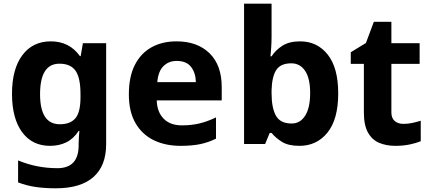

<svg xmlns="http://www.w3.org/2000/svg" viewBox="-20 -780 2331 1040"><path d="M255 -556Q356 -556 413 -476H417L429 -546H555V1Q555 118 486 179Q417 240 282 240Q224 240 174.5 233Q125 226 78 208V89Q179 131 291 131Q406 131 406 7V-4Q406 -21 407.5 -39Q409 -57 410 -71H406Q378 -28 339 -9Q300 10 251 10Q154 10 99.5 -64.5Q45 -139 45 -272Q45 -406 101 -481Q157 -556 255 -556ZM302 -435Q197 -435 197 -270Q197 -107 304 -107Q361 -107 388.5 -139.5Q416 -172 416 -253V-271Q416 -359 389 -397Q362 -435 302 -435Z M936 -556Q1049 -556 1115 -491.5Q1181 -427 1181 -308V-236H829Q831 -173 866.5 -137Q902 -101 965 -101Q1018 -101 1061 -111.5Q1104 -122 1150 -144V-29Q1110 -9 1065.5 0.5Q1021 10 958 10Q876 10 813 -20.5Q750 -51 714 -113Q678 -175 678 -269Q678 -365 710.5 -428.5Q743 -492 801 -524Q859 -556 936 -556ZM937 -450Q894 -450 865.5 -422Q837 -394 832 -335H1041Q1040 -385 1015 -417.5Q990 -450 937 -450Z M1451 -583Q1451 -552 1449 -522Q1447 -492 1445 -475H1451Q1473 -509 1510 -532.5Q1547 -556 1606 -556Q1698 -556 1755 -484.5Q1812 -413 1812 -274Q1812 -134 1754 -62Q1696 10 1602 10Q1542 10 1507.5 -11.5Q1473 -33 1451 -60H1441L1416 0H1302V-760H1451ZM1558 -437Q1500 -437 1476.5 -401Q1453 -365 1451 -291V-275Q1451 -196 1474.5 -153.5Q1498 -111 1560 -111Q1606 -111 1633 -153.5Q1660 -196 1660 -276Q1660 -356 1632.5 -396.5Q1605 -437 1558 -437Z M2165 -109Q2190 -109 2213 -114Q2236 -119 2259 -126V-15Q2235 -5 2199.5 2.5Q2164 10 2122 10Q2073 10 2034.5 -6Q1996 -22 1973.5 -61.5Q1951 -101 1951 -171V-434H1880V-497L1962 -547L2005 -662H2100V-546H2253V-434H2100V-171Q2100 -140 2118 -124.5Q2136 -109 2165 -109Z"/></svg>

Font: Noto Sans Gurmukhi UI
Style: Bold
Weight: 700
Designer: Jelle Bosma - Monotype Design Team
Foundry: Monotype Imaging Inc.
Version: Version 2.004; ttfautohint (v1.8.4.7-5d5b)